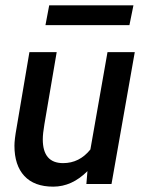

<svg xmlns="http://www.w3.org/2000/svg" viewBox="-20 -688 550 718"><path d="M34 -143Q34 -166 42 -210L90 -493H192L146 -223Q140 -188 140 -167Q140 -78 216 -78Q277 -78 318 -129L382 -493H484L397 0H303L307 -48Q249 10 179 10Q108 10 71 -30Q34 -70 34 -143ZM164 -668H479L464 -594H150Z"/></svg>

Font: Cabin Medium
Style: Italic
Weight: 500
Italic angle: -7°
Designer: Pablo Impallari
Foundry: Pablo Impallari. http://www.impallari.com Igino Marini. http://www.ikern.com
Version: Version 2.200